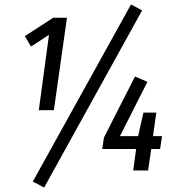

<svg xmlns="http://www.w3.org/2000/svg" viewBox="-20 -769 796 866"><path d="M282 -689 223 -272H155L201 -612L120 -559L92 -606L220 -689ZM571 -749 621 -722 179 77 128 50ZM711 -155 702 -97H662L648 0H581L594 -97H441L449 -149L589 -424L645 -400L521 -155H603L627 -261H685L670 -155Z"/></svg>

Font: Fira Sans Extra Condensed
Style: Italic
Weight: 400
Width: 3
Italic angle: -8°
Designer: Carrois Corporate & Edenspiekermann AG
Foundry: Carrois Corporate GbR & Edenspiekermann AG
Version: Version 4.203